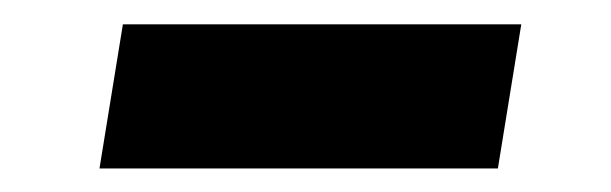

<svg xmlns="http://www.w3.org/2000/svg" viewBox="-20 -379 509 160"><path d="M414.4 -358.7H82.4L62.9 -238.6H394.9Z"/></svg>

Font: Magic Ui Pro
Style: Bold Italic
Weight: 700
Italic angle: -9.39999°
Designer: Stefan Endress, Andreas Faust
Version: Version 1.000;FEAKit 1.0